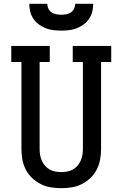

<svg xmlns="http://www.w3.org/2000/svg" viewBox="-20 -975 640 1003"><path d="M300 8Q272 8 244.5 3.5Q217 -1 192.5 -13.5Q168 -26 147.5 -45.5Q127 -65 114.5 -89.5Q102 -114 97 -141.5Q92 -169 92 -196V-651H39V-735H240V-651H187V-196Q187 -181 189.5 -165.5Q192 -150 198.5 -135.5Q205 -121 215.5 -109Q226 -97 239.5 -89.5Q253 -82 268.5 -79Q284 -76 300 -76Q316 -76 331.5 -79Q347 -82 360.5 -89.5Q374 -97 384.5 -109Q395 -121 401.5 -135.5Q408 -150 410.5 -165.5Q413 -181 413 -196V-651H360V-735H561V-651H508V-196Q508 -169 503 -141.5Q498 -114 485.5 -89.5Q473 -65 452.5 -45.5Q432 -26 407.5 -13.5Q383 -1 355.5 3.5Q328 8 300 8ZM300 -815Q279 -815 258.5 -817.5Q238 -820 219 -827.5Q200 -835 183 -847.5Q166 -860 154.5 -877Q143 -894 138 -914Q133 -934 133 -955H227Q227 -942 233 -929.5Q239 -917 250 -910Q261 -903 274 -900.5Q287 -898 300 -898Q313 -898 326 -900.5Q339 -903 350 -910Q361 -917 367 -929.5Q373 -942 373 -955H467Q467 -934 462 -914Q457 -894 445.5 -877Q434 -860 417 -847.5Q400 -835 381 -827.5Q362 -820 341.5 -817.5Q321 -815 300 -815Z"/></svg>

Font: Iosevka Slab Medium Extended
Style: Regular
Weight: 500
Width: 7
Monospace: yes
Designer: Belleve Invis
Foundry: Belleve Invis
Version: Version 11.1.1; ttfautohint (v1.8.3)